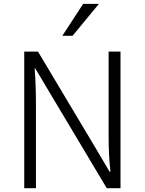

<svg xmlns="http://www.w3.org/2000/svg" viewBox="-20 -989 760 1009"><path d="M107.4 0V-717.8H179.7L469.7 -232.4L555.7 -86.9H560.5Q550.8 -168 550.8 -279.3V-717.8H613.3V0H541L247.1 -492.2L165 -629.9H162.1Q168.9 -546.9 168.9 -431.6V0ZM307.6 -800.8 417 -968.8H500L361.3 -800.8Z"/></svg>

Font: Gothic A1 Light
Style: Regular
Weight: 300
Version: Version 2.50